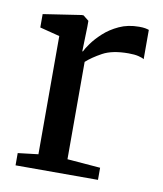

<svg xmlns="http://www.w3.org/2000/svg" viewBox="-68 -614 569 671"><g transform="rotate(10 216.0 -279.0)"><path d="M32 0V-43.5L104 -52V-471.5L33.5 -489.5V-537L168.5 -557.5H175L195 -541.5V-520L192.5 -432.5L195 -433.5Q199 -443 212.8 -462.2Q226.5 -481.5 249 -502.2Q271.5 -523 302.8 -537.5Q334 -552 373.5 -552Q387 -552 395 -550.5Q403 -549 408.5 -547V-443Q403 -447 389 -450.5Q375 -454 353 -454Q295.5 -454 261.8 -435.5Q228 -417 207 -398V-52.5L324.5 -43V0Z"/></g></svg>

Font: Merriweather Text
Style: Regular
Weight: 400
Designer: Eben Sorkin
Foundry: Eben Sorkin
Version: Version 2.100; ttfautohint (v1.7.19-72a1) -l 8 -r 50 -G 200 